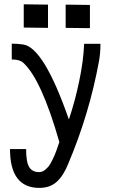

<svg xmlns="http://www.w3.org/2000/svg" viewBox="-20 -705 558 908"><path d="M92.3 -684.6 207 -683.1V-573.2L92.3 -574.7ZM290.5 -683.1 405.3 -681.6V-571.8L290.5 -573.2ZM164.1 108.9Q172.4 108.9 180.2 106Q188 103 195.1 96.7Q202.1 90.3 208 84Q213.9 77.6 219.7 66.4Q225.6 55.2 229.7 47.6Q233.9 40 239.3 26.4Q244.6 12.7 247.1 5.9Q249.5 -1 254.4 -15.1Q259.3 -29.3 260.7 -33.2Q175.3 -331.5 89.4 -408.7Q72.8 -423.8 35.6 -423.8V-498.5Q62.5 -498.5 89.8 -494.6Q187.5 -480 305.7 -140.1Q334.5 -224.6 354.7 -321.8Q375 -418.9 377.9 -498H455.1Q455.1 -454.6 448.2 -416Q401.9 -164.1 302.7 69.3Q281.2 124 249.3 153.8Q217.3 183.6 166 183.6Q27.3 183.6 27.3 0H103.5Q103.5 62 118.2 85.4Q132.8 108.9 164.1 108.9Z"/></svg>

Font: Fantasque Sans Mono
Style: Regular
Weight: 400
Monospace: yes
Designer: Jany Belluz
Version: Version 1.8.0 ; ttfautohint (v1.8.2)